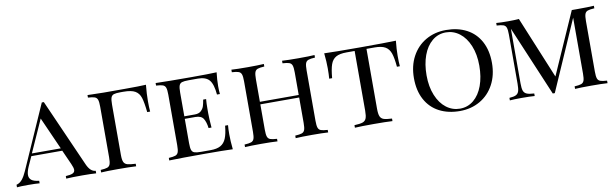

<svg xmlns="http://www.w3.org/2000/svg" viewBox="-46 -1047 4766 1485"><g transform="rotate(-10 2337.0 -304.0)"><path d="M619 -20V0Q579 -3 512 -3Q426 -3 384 0V-20Q421 -22 438.5 -30Q456 -38 456 -57Q456 -73 442 -104L391 -218H148L114 -143Q97 -104 97 -79Q97 -53 115.5 -38.5Q134 -24 175 -20V0Q145 -3 84 -3Q23 -3 -3 0V-20Q24 -27 43 -50.5Q62 -74 79 -113L300 -613H316L550 -84Q577 -22 619 -20ZM383 -238 270 -492 156 -238Z M1110 -480Q1110 -430 1113 -398H1090Q1082 -475 1070 -512.5Q1058 -550 1028 -567.5Q998 -585 936 -585H913Q877 -585 860.5 -579.5Q844 -574 838 -557Q832 -540 832 -502V-106Q832 -68 840 -51Q848 -34 868 -28Q888 -22 933 -20V0Q881 -3 786 -3Q700 -3 658 0V-20Q694 -22 710.5 -28Q727 -34 733 -51Q739 -68 739 -106V-502Q739 -540 733 -557Q727 -574 710.5 -580Q694 -586 658 -588V-608L694 -607Q752 -605 785 -605H848H948Q1067 -605 1117 -608Q1110 -537 1110 -480Z M1692 0Q1627 -3 1473 -3Q1288 -3 1193 0V-20Q1229 -22 1245.5 -28Q1262 -34 1268 -51Q1274 -68 1274 -106V-502Q1274 -540 1268 -557Q1262 -574 1245.5 -580Q1229 -586 1193 -588V-608Q1288 -605 1473 -605Q1613 -605 1672 -608Q1665 -548 1665 -500Q1665 -461 1668 -438H1645Q1638 -520 1610.5 -552.5Q1583 -585 1521 -585H1448Q1412 -585 1395.5 -579.5Q1379 -574 1373 -557Q1367 -540 1367 -502V-316H1450Q1482 -316 1499 -332.5Q1516 -349 1522 -368.5Q1528 -388 1533 -418H1556Q1553 -384 1553 -344V-306Q1553 -267 1559 -194H1536Q1530 -242 1513 -269Q1496 -296 1450 -296H1367V-106Q1367 -68 1373 -51Q1379 -34 1395.5 -28.5Q1412 -23 1448 -23H1521Q1571 -23 1600 -39Q1629 -55 1644 -90.5Q1659 -126 1665 -190H1688Q1685 -163 1685 -118Q1685 -66 1692 0Z M2441 -588Q2405 -586 2388.5 -580Q2372 -574 2366 -557Q2360 -540 2360 -502V-106Q2360 -68 2366 -51Q2372 -34 2388.5 -28Q2405 -22 2441 -20V0Q2399 -3 2313 -3Q2233 -3 2186 0V-20Q2222 -22 2238.5 -28Q2255 -34 2261 -51Q2267 -68 2267 -106V-305H1962V-106Q1962 -68 1968 -51Q1974 -34 1990.5 -28Q2007 -22 2043 -20V0Q1997 -3 1916 -3Q1830 -3 1788 0V-20Q1824 -22 1840.5 -28Q1857 -34 1863 -51Q1869 -68 1869 -106V-502Q1869 -540 1863 -557Q1857 -574 1840.5 -580Q1824 -586 1788 -588V-608Q1830 -605 1916 -605Q1996 -605 2043 -608V-588Q2007 -586 1990.5 -580Q1974 -574 1968 -557Q1962 -540 1962 -502V-325H2267V-502Q2267 -540 2261 -557Q2255 -574 2238.5 -580Q2222 -586 2186 -588V-608Q2232 -605 2313 -605Q2399 -605 2441 -608Z M3073 -490Q3073 -438 3076 -408H3053Q3047 -478 3034 -515Q3021 -552 2992 -568.5Q2963 -585 2909 -585H2845V-116Q2845 -74 2853 -55Q2861 -36 2881 -29Q2901 -22 2946 -20V0Q2894 -3 2799 -3Q2699 -3 2651 0V-20Q2696 -22 2716 -29Q2736 -36 2744 -55Q2752 -74 2752 -116V-585H2688Q2634 -585 2605 -568.5Q2576 -552 2563 -515Q2550 -478 2544 -408H2521Q2524 -440 2524 -490Q2524 -542 2517 -608Q2600 -605 2799 -605Q2997 -605 3080 -608Q3073 -542 3073 -490Z M3782 -310Q3782 -214 3742.5 -140.5Q3703 -67 3633 -26.5Q3563 14 3474 14Q3382 14 3312.5 -22.5Q3243 -59 3205 -129.5Q3167 -200 3167 -298Q3167 -394 3206.5 -467.5Q3246 -541 3316 -581.5Q3386 -622 3475 -622Q3567 -622 3636.5 -585.5Q3706 -549 3744 -478.5Q3782 -408 3782 -310ZM3267 -302Q3267 -213 3295 -145Q3323 -77 3371 -40.5Q3419 -4 3478 -4Q3539 -4 3585.5 -42.5Q3632 -81 3657 -149.5Q3682 -218 3682 -306Q3682 -395 3654 -463Q3626 -531 3578 -567.5Q3530 -604 3471 -604Q3410 -604 3363.5 -565.5Q3317 -527 3292 -458.5Q3267 -390 3267 -302Z M4554 -502V-106Q4554 -68 4560 -51Q4566 -34 4582.5 -28Q4599 -22 4635 -20V0Q4589 -3 4508 -3Q4422 -3 4380 0V-20Q4416 -22 4432.5 -28Q4449 -34 4455 -51Q4461 -68 4461 -106V-545L4220 5H4204L3972 -544V-116Q3972 -77 3978.5 -58Q3985 -39 4004 -30.5Q4023 -22 4063 -20V0Q4027 -3 3961 -3Q3901 -3 3868 0V-20Q3903 -22 3920 -30.5Q3937 -39 3943 -58.5Q3949 -78 3949 -116V-502Q3949 -540 3943 -557Q3937 -574 3920.5 -580Q3904 -586 3868 -588V-608Q3901 -605 3961 -605Q4009 -605 4046 -608L4247 -121L4461 -605H4508Q4589 -605 4635 -608V-588Q4599 -586 4582.5 -580Q4566 -574 4560 -557Q4554 -540 4554 -502Z"/></g></svg>

Font: Playfair Display SC
Style: Regular
Weight: 400
Designer: Claus Eggers Sørensen
Foundry: Claus Eggers Sørensen
Version: Version 1.200; ttfautohint (v1.6)